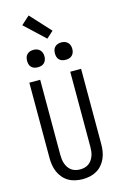

<svg xmlns="http://www.w3.org/2000/svg" viewBox="-171 -1256 841 1333"><g transform="rotate(-15 250.0 -589.5)"><path d="M250 8Q224 8 198 2.5Q172 -3 149.5 -16Q127 -29 110 -49Q93 -69 82.5 -93Q72 -117 68 -143Q64 -169 64 -195V-735H142V-195Q142 -179 144 -162.5Q146 -146 151.5 -131Q157 -116 166 -102.5Q175 -89 188.5 -79.5Q202 -70 218 -66Q234 -62 250 -62Q266 -62 282 -66Q298 -70 311.5 -79.5Q325 -89 334 -102.5Q343 -116 348.5 -131Q354 -146 356 -162.5Q358 -179 358 -195V-735H436V-195Q436 -169 432 -143Q428 -117 417.5 -93Q407 -69 390 -49Q373 -29 350.5 -16Q328 -3 302 2.5Q276 8 250 8ZM350 -823Q337 -823 325 -826.5Q313 -830 304 -839Q295 -848 291.5 -860Q288 -872 288 -885Q288 -898 291.5 -910Q295 -922 304 -931Q313 -940 325 -944Q337 -948 350 -948Q363 -948 375 -944Q387 -940 396 -931Q405 -922 409 -910Q413 -898 413 -885Q413 -872 409 -860Q405 -848 396 -839Q387 -830 375 -826.5Q363 -823 350 -823ZM150 -823Q137 -823 125 -826.5Q113 -830 104 -839Q95 -848 91.5 -860Q88 -872 88 -885Q88 -898 91.5 -910Q95 -922 104 -931Q113 -940 125 -944Q137 -948 150 -948Q163 -948 175 -944Q187 -940 196 -931Q205 -922 209 -910Q213 -898 213 -885Q213 -872 209 -860Q205 -848 196 -839Q187 -830 175 -826.5Q163 -823 150 -823ZM264 -998 120 -1133 180 -1187 313 -1042Z"/></g></svg>

Font: Zed Mono
Style: Regular
Weight: 400
Monospace: yes
Designer: Belleve Invis
Foundry: Belleve Invis
Version: Version 1.0.0; ttfautohint (v1.8.4)